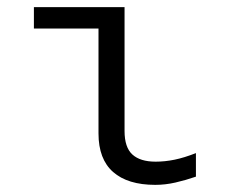

<svg xmlns="http://www.w3.org/2000/svg" viewBox="-20 -508 640 538"><path d="M415 10Q338 10 297 -26Q256 -62 256 -134V-428H75V-488H329V-141Q329 -95 351 -75Q373 -55 416 -55Q442 -55 469 -60.5Q496 -66 529 -79V-13Q500 -3 471.5 3.5Q443 10 415 10Z"/></svg>

Font: Red Hat Mono
Style: Regular
Weight: 300
Monospace: yes
Designer: Pentagram, MCKL
Foundry: Pentagram, MCKL
Version: Version 1.023